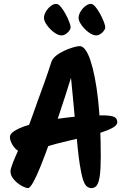

<svg xmlns="http://www.w3.org/2000/svg" viewBox="-20 -981 671 987"><path d="M390 -744Q405 -744 419 -725Q433 -706 445 -670Q457 -634 467 -583.5Q477 -533 484 -470Q491 -407 494.5 -333Q498 -259 498 -177Q498 -113 493 -77.5Q488 -42 477.5 -28Q467 -14 450 -14Q437 -14 426 -23Q415 -32 406.5 -58.5Q398 -85 390 -136Q385 -167 379.5 -220.5Q374 -274 368 -337Q362 -400 356.5 -462Q351 -524 345.5 -575.5Q340 -627 336 -656L367 -651Q361 -634 348 -591Q335 -548 316 -489.5Q297 -431 275.5 -366.5Q254 -302 231.5 -239.5Q209 -177 188.5 -126Q168 -75 151 -44.5Q134 -14 124 -14Q113 -14 91 -26Q69 -38 51.5 -58Q34 -78 34 -100Q34 -113 45.5 -142.5Q57 -172 75 -211.5Q93 -251 112 -295.5Q131 -340 146 -384Q158 -419 174 -462.5Q190 -506 208 -556Q226 -606 244 -662Q249 -679 267.5 -694Q286 -709 310 -720Q334 -731 356 -737.5Q378 -744 390 -744ZM583 -353Q583 -338 560.5 -325Q538 -312 502 -300.5Q466 -289 424 -279Q382 -269 341.5 -259.5Q301 -250 270 -242Q230 -231 197.5 -220.5Q165 -210 140.5 -203Q116 -196 100 -196Q84 -196 68 -209Q52 -222 41.5 -241Q31 -260 31 -277Q31 -292 51.5 -306Q72 -320 108 -332.5Q144 -345 191 -355Q238 -365 291.5 -372.5Q345 -380 400.5 -384Q456 -388 508 -388Q546 -388 564.5 -381Q583 -374 583 -353ZM343 -841Q343 -828 327.5 -813.5Q312 -799 297 -799Q279 -799 258 -814.5Q237 -830 221.5 -851.5Q206 -873 206 -889Q206 -904 215.5 -920.5Q225 -937 239.5 -949Q254 -961 269 -961Q280 -961 292.5 -946Q305 -931 316.5 -910Q328 -889 335.5 -869.5Q343 -850 343 -841ZM521 -841Q521 -828 505.5 -813.5Q490 -799 475 -799Q457 -799 436 -814.5Q415 -830 399.5 -851.5Q384 -873 384 -889Q384 -904 393.5 -920.5Q403 -937 418 -949Q433 -961 447 -961Q458 -961 470.5 -946Q483 -931 494.5 -910Q506 -889 513.5 -869.5Q521 -850 521 -841Z"/></svg>

Font: Kalam Variable Light
Style: Regular
Weight: 300
Designer: Lipi Raval, Jonny Pinhorn
Foundry: Indian Type Foundry
Version: Version 3.000